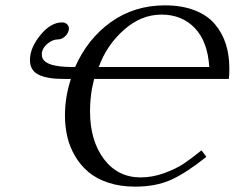

<svg xmlns="http://www.w3.org/2000/svg" viewBox="-20 -678 868 710"><path d="M345.2 -430.2H753.9Q748 -524.4 700.4 -574.2Q652.8 -624 577.1 -624Q501.5 -624 437.7 -567.1Q374 -510.3 345.2 -430.2ZM725.1 -122.1 743.2 -98.1Q668 -38.1 612.1 -12.9Q556.2 12.2 479 12.2Q425.3 12.2 381.3 -2.2Q337.4 -16.6 307.9 -41.3Q278.3 -65.9 258.3 -99.6Q238.3 -133.3 229.2 -171.1Q220.2 -209 220.2 -251Q220.2 -319.3 242.2 -386.2H211.9Q154.3 -386.2 122.6 -401.9Q90.8 -417.5 90.8 -456.1Q90.8 -501 129.2 -548.1Q167.5 -595.2 210 -595.2Q220.2 -595.2 227.5 -588.9Q234.9 -582.5 234.9 -571.8Q234.9 -567.9 233.9 -565.9Q231.4 -553.2 219.7 -542.7Q208 -532.2 193.8 -532.2Q175.8 -532.2 157 -517.6Q138.2 -502.9 134.8 -482.9V-475.1Q134.8 -430.2 248 -430.2H257.8Q304.2 -535.2 390.6 -596.7Q477.1 -658.2 589.8 -658.2Q653.3 -658.2 700.4 -639.6Q747.6 -621.1 774.9 -588.4Q802.2 -555.7 815.2 -514.9Q828.1 -474.1 828.1 -424.8Q828.1 -399.4 826.2 -386.2H328.1Q327.6 -384.8 319.8 -349.1Q313 -308.6 313 -266.1Q313 -157.7 364.3 -89.8Q415.5 -22 500 -22Q543.5 -22 586.7 -37.6Q629.9 -53.2 658.9 -72.5Q688 -91.8 725.1 -122.1Z"/></svg>

Font: Common Serif
Style: Italic
Weight: 400
Italic angle: -12°
Designer: Philipp H. Poll, Khaled Hosny
Foundry: Stefan Peev, Context Ltd.
Version: Version 1.026